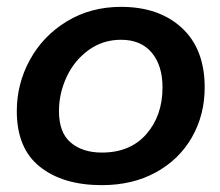

<svg xmlns="http://www.w3.org/2000/svg" viewBox="-20 -538 642 560"><path d="M29 -214Q29 -294 67.5 -364Q106 -434 175.5 -476Q245 -518 333 -518Q444 -518 510.5 -456.5Q577 -395 577 -283Q577 -203 540 -138Q503 -73 435 -35.5Q367 2 277 2Q164 2 96.5 -51.5Q29 -105 29 -214ZM454 -283Q454 -347 422.5 -384.5Q391 -422 333 -422Q280 -422 238.5 -392Q197 -362 174.5 -314Q152 -266 152 -214Q152 -151 186.5 -122Q221 -93 277 -93Q360 -93 407 -147Q454 -201 454 -283Z"/></svg>

Font: Mali SemiBold
Style: Italic
Weight: 600
Italic angle: -10°
Version: Version 1.000; ttfautohint (v1.6)